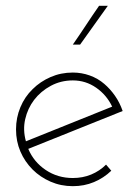

<svg xmlns="http://www.w3.org/2000/svg" viewBox="-20 -632 478 659"><path d="M362 -46Q336 -21 302.5 -7Q269 7 230 7Q189 7 153.5 -8.5Q118 -24 92 -50Q65 -77 50 -112Q35 -147 35 -188Q35 -228 50 -264Q65 -300 92 -326Q118 -352 153.5 -367.5Q189 -383 230 -383Q260 -383 288 -373Q316 -363 338 -344Q358 -327 374.5 -303.5Q391 -280 401 -251Q319 -218 239 -186Q159 -154 77 -121Q96 -76 137 -48.5Q178 -21 230 -21Q264 -21 293 -33Q322 -45 344 -67ZM230 -356Q189 -356 154.5 -337.5Q120 -319 97 -289Q75 -260 66.5 -223Q58 -186 69 -147Q143 -177 217 -206.5Q291 -236 365 -266Q346 -306 310 -331Q274 -356 230 -356ZM255 -479H230Q253 -512 275 -545.5Q297 -579 320 -612H350Q326 -579 302.5 -545.5Q279 -512 255 -479Z"/></svg>

Font: Josefin Slab Light
Style: Regular
Weight: 300
Designer: Santiago Orozco
Foundry: Typemade
Version: Version 2.000